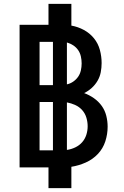

<svg xmlns="http://www.w3.org/2000/svg" viewBox="-20 -863 640 990"><path d="M230 107V0H81V-735H230V-843H348V-731Q382 -725 412.5 -708.5Q443 -692 464.5 -665.5Q486 -639 495 -605.5Q504 -572 504 -538Q504 -514 499.5 -490.5Q495 -467 483 -446.5Q471 -426 453.5 -410Q436 -394 414 -383Q441 -373 464.5 -356.5Q488 -340 504.5 -317Q521 -294 528 -266Q535 -238 535 -210Q535 -171 523 -134Q511 -97 484.5 -69Q458 -41 422 -25Q386 -9 348 -3V107ZM184 -424H253V-647H184ZM325 -428Q343 -432 358 -442.5Q373 -453 383 -467.5Q393 -482 397 -500Q401 -518 401 -536Q401 -554 397 -572Q393 -590 383 -604.5Q373 -619 358 -629Q343 -639 325 -644ZM253 -88V-337H184V-88ZM325 -90Q347 -93 368 -103Q389 -113 403.5 -129.5Q418 -146 425 -167.5Q432 -189 432 -212Q432 -234 425.5 -256Q419 -278 404 -295Q389 -312 368 -321.5Q347 -331 325 -335Z"/></svg>

Font: Iosevka Custom Extended
Style: Bold
Weight: 700
Width: 7
Monospace: yes
Designer: Belleve Invis
Foundry: Belleve Invis
Version: Version 11.2.4; ttfautohint (v1.8.4)